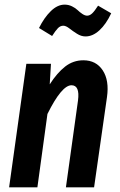

<svg xmlns="http://www.w3.org/2000/svg" viewBox="-20 -802 513 822"><path d="M346.2 -646Q327.6 -646 309.6 -657.5Q291.5 -668.9 276.9 -680.4Q262.2 -691.9 251 -691.9Q238.3 -691.9 228 -681.4Q217.8 -670.9 203.1 -647.9L147 -682.1Q169.4 -727.1 197.8 -754.6Q226.1 -782.2 256.8 -782.2Q273.4 -782.2 288.3 -774.9Q303.2 -767.6 312.5 -758.5Q321.8 -749.5 332.8 -742.2Q343.8 -734.9 353 -734.9Q364.3 -734.9 374.8 -744.9Q385.3 -754.9 399.9 -777.8L456.1 -745.1Q434.1 -698.2 405.5 -672.1Q377 -646 346.2 -646ZM336.9 -543.9Q391.6 -543.9 419.9 -500.7Q448.2 -457.5 438 -386.2L382.8 0H262.2L314 -372.1Q322.3 -437 286.1 -437Q244.1 -437 183.1 -314L140.1 0H19L92.8 -528.8H198.2L192.9 -440.9Q224.6 -490.2 259 -517.1Q293.5 -543.9 336.9 -543.9Z"/></svg>

Font: Fira Sans Compressed Medium
Style: Italic
Weight: 500
Width: 3
Italic angle: -8°
Designer: Carrois Corporate & Edenspiekermann AG
Foundry: Carrois Corporate GbR & Edenspiekermann AG
Version: Version 4.203;PS 004.203;hotconv 1.0.88;makeotf.lib2.5.64775